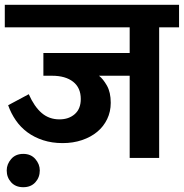

<svg xmlns="http://www.w3.org/2000/svg" viewBox="-30 -659 767 801"><path d="M-2 52Q-2 26 16.5 4.5Q35 -17 67 -17Q99 -17 117.5 4.5Q136 26 136 52Q136 81 117.5 101.5Q99 122 67 122Q35 122 16.5 101.5Q-2 81 -2 52ZM383 -343Q400 -330 416 -302Q432 -274 432 -230Q432 -193 417 -162Q402 -131 375.5 -109Q349 -87 312 -74.5Q275 -62 231 -62Q187 -62 150 -74Q113 -86 84.5 -107Q56 -128 36 -157Q16 -186 4 -220L90 -266Q113 -214 144 -187.5Q175 -161 218 -161Q257 -161 282 -183Q307 -205 307 -246Q307 -293 275 -318Q243 -343 187 -343H151V-438H511V-545H-10V-639H717V-545H634V0H511V-343Z"/></svg>

Font: Ek Mukta
Style: Bold
Weight: 700
Designer: Girish Dalvi and Yashodeep Gholap
Foundry: Ek Type
Version: Version 2.538;PS 1.002;hotconv 16.6.51;makeotf.lib2.5.65220;